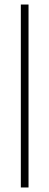

<svg xmlns="http://www.w3.org/2000/svg" viewBox="-20 -828 218 848"><path d="M72 0V-808H106V0Z"/></svg>

Font: Encode Sans Condensed Condensed Thin
Style: Regular
Weight: 100
Width: 3
Designer: Multiple Designers
Foundry: Impallari Type
Version: Version 3.000; ttfautohint (v1.8.3) -l 8 -r 50 -G 200 -x 14 